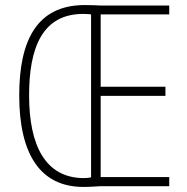

<svg xmlns="http://www.w3.org/2000/svg" viewBox="-20 -736 740 759"><path d="M315 -716C125 -716 56 -575 56 -359C56 -128 138 3 310 3C336 3 357 1 377 0H649V-36H378V-357H634V-393H378V-679H649V-714H381C359 -715 344 -716 315 -716ZM309 -681C322 -681 332 -680 340 -679V-35C332 -33 323 -32 310 -32C160 -33 95 -160 95 -359C95 -545 146 -681 309 -681Z"/></svg>

Font: Noto Sans Gurmukhi UI Condensed ExtraLight
Style: Regular
Weight: 200
Width: 3
Designer: Jelle Bosma - Monotype Design Team
Foundry: Monotype Imaging Inc.
Version: Version 2.004